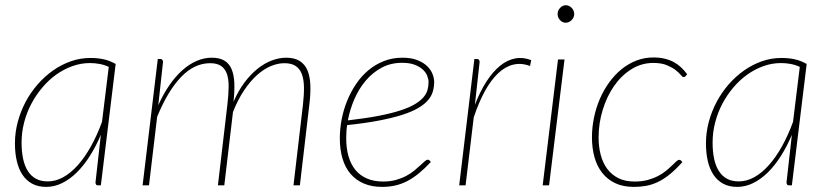

<svg xmlns="http://www.w3.org/2000/svg" viewBox="-20 -726 3238 752"><path d="M375 0H364Q358 0 356 -3.8Q354 -7.5 354 -11.5L375 -198Q356 -153 332.2 -115.5Q308.5 -78 281.2 -51Q254 -24 223.5 -9Q193 6 161 6Q129 6 106 -6.5Q83 -19 68 -41.5Q53 -64 45.8 -95.2Q38.5 -126.5 38.5 -164.5Q38.5 -207 49.5 -248.2Q60.5 -289.5 80.2 -326.8Q100 -364 127.5 -395.5Q155 -427 187.8 -450Q220.5 -473 257.5 -486Q294.5 -499 334 -499Q362.5 -499 386.2 -493.8Q410 -488.5 433 -475.5ZM167 -15.5Q198 -15.5 227.8 -32Q257.5 -48.5 284.8 -79Q312 -109.5 336 -152.5Q360 -195.5 379.5 -248.5L406 -464Q389 -472 370.5 -475.5Q352 -479 332 -479Q297 -479 263.5 -467Q230 -455 200.2 -433.8Q170.5 -412.5 145.8 -383.2Q121 -354 102.8 -319.5Q84.5 -285 74.5 -246.2Q64.5 -207.5 64.5 -167.5Q64.5 -132 70.5 -104Q76.5 -76 89 -56.2Q101.5 -36.5 120.8 -26Q140 -15.5 167 -15.5Z M538.5 0 598 -495H608Q613.5 -495 616 -491.5Q618.5 -488 618.5 -483.5L600 -314Q619.5 -357.5 643.2 -392Q667 -426.5 693.8 -450.5Q720.5 -474.5 749.8 -487.2Q779 -500 809.5 -500Q840 -500 859 -488.5Q878 -477 887.2 -454.8Q896.5 -432.5 897.8 -400.5Q899 -368.5 894.5 -327.5Q913.5 -371 938 -403.5Q962.5 -436 989.8 -457.5Q1017 -479 1045.5 -489.5Q1074 -500 1101 -500Q1133 -500 1153.2 -487.5Q1173.5 -475 1183.8 -451.5Q1194 -428 1195.5 -393.8Q1197 -359.5 1191.5 -315.5L1154.5 0H1129.5L1166.5 -315.5Q1171 -354.5 1170.5 -384.8Q1170 -415 1162.2 -435.8Q1154.5 -456.5 1138 -467.5Q1121.5 -478.5 1094 -478.5Q1068 -478.5 1040.5 -467Q1013 -455.5 986.8 -432Q960.5 -408.5 936.2 -372.5Q912 -336.5 892.5 -287.5L858.5 0H833.5L870.5 -315.5Q875 -354.5 875.5 -384.8Q876 -415 869 -435.8Q862 -456.5 846.2 -467.5Q830.5 -478.5 803 -478.5Q741 -478.5 689 -424.2Q637 -370 595.5 -268.5L563.5 0Z M1680.5 -405.5Q1680.5 -385.5 1675.2 -367.5Q1670 -349.5 1656 -333.2Q1642 -317 1617.8 -302.8Q1593.5 -288.5 1555.5 -276.2Q1517.5 -264 1464.2 -253.8Q1411 -243.5 1339.5 -236Q1337.5 -223 1336.8 -210.2Q1336 -197.5 1336 -184.5Q1336 -145 1345 -113.8Q1354 -82.5 1372 -60.5Q1390 -38.5 1417.2 -26.8Q1444.5 -15 1480.5 -15Q1508 -15 1530.5 -21.2Q1553 -27.5 1571 -37Q1589 -46.5 1602.5 -57.8Q1616 -69 1626.2 -78.5Q1636.5 -88 1643.5 -94.2Q1650.5 -100.5 1655.5 -100.5Q1659.5 -100.5 1662.5 -97.5L1667.5 -91.5Q1643.5 -66 1621 -47.5Q1598.5 -29 1575.5 -17Q1552.5 -5 1528.2 0.5Q1504 6 1476.5 6Q1436 6 1405 -7.2Q1374 -20.5 1353 -45Q1332 -69.5 1321.5 -104.8Q1311 -140 1311 -184Q1311 -221 1318.2 -258.8Q1325.5 -296.5 1339.8 -331.5Q1354 -366.5 1374.8 -397.2Q1395.5 -428 1422.8 -450.8Q1450 -473.5 1483.5 -486.8Q1517 -500 1556 -500Q1591.5 -500 1615.5 -490.2Q1639.5 -480.5 1654 -466Q1668.5 -451.5 1674.5 -435Q1680.5 -418.5 1680.5 -405.5ZM1555 -480Q1510.5 -480 1475 -461Q1439.5 -442 1412.8 -410.5Q1386 -379 1368.2 -338.2Q1350.5 -297.5 1342.5 -254.5Q1412 -262.5 1462.5 -272.2Q1513 -282 1548.2 -293.5Q1583.5 -305 1605 -318Q1626.5 -331 1638.5 -345Q1650.5 -359 1654.5 -374Q1658.5 -389 1658.5 -404.5Q1658.5 -416 1653.2 -429.2Q1648 -442.5 1635.8 -453.8Q1623.5 -465 1603.8 -472.5Q1584 -480 1555 -480Z M1778.5 0 1838 -495H1848Q1853.5 -495 1856 -491.5Q1858.5 -488 1858.5 -483.5L1840 -315.5Q1860.5 -368.5 1885.5 -407Q1910.5 -445.5 1938.5 -468.2Q1966.5 -491 1997.2 -497Q2028 -503 2060.5 -490.5L2056 -467.5Q2021.5 -480.5 1990 -472.8Q1958.5 -465 1930.8 -438.8Q1903 -412.5 1879 -368.8Q1855 -325 1835.5 -266.5L1803.5 0Z M2191 -493 2130.5 0H2105.5L2165.5 -493ZM2229 -671Q2229 -657.5 2218.8 -647.2Q2208.5 -637 2196 -637Q2183 -637 2173.5 -647.2Q2164 -657.5 2164 -671Q2164 -685 2173.8 -695.2Q2183.5 -705.5 2196.5 -705.5Q2209 -705.5 2219 -695.2Q2229 -685 2229 -671Z M2652.5 -91Q2625.5 -61 2601.8 -42Q2578 -23 2555.2 -12.5Q2532.5 -2 2510 2Q2487.5 6 2462.5 6Q2420 6 2389.2 -8.8Q2358.5 -23.5 2338.2 -49.5Q2318 -75.5 2308.2 -111Q2298.5 -146.5 2298.5 -188Q2298.5 -227 2306.5 -265.5Q2314.5 -304 2329.5 -338.8Q2344.5 -373.5 2366 -403.2Q2387.5 -433 2414.2 -454.8Q2441 -476.5 2472.5 -488.8Q2504 -501 2539.5 -501Q2563.5 -501 2583.2 -496.2Q2603 -491.5 2619 -482.8Q2635 -474 2647.8 -462Q2660.5 -450 2671.5 -435L2664.5 -427Q2661.5 -424 2657 -424Q2653 -424 2646 -432.8Q2639 -441.5 2625.8 -451.8Q2612.5 -462 2591.5 -470.8Q2570.5 -479.5 2538.5 -479.5Q2492.5 -479.5 2453.2 -455Q2414 -430.5 2385.5 -389.8Q2357 -349 2340.8 -296.2Q2324.5 -243.5 2324.5 -187.5Q2324.5 -151 2332.8 -119.5Q2341 -88 2358.2 -64.8Q2375.5 -41.5 2402 -28.2Q2428.5 -15 2465.5 -15Q2494.5 -15 2517.2 -21.2Q2540 -27.5 2558 -37Q2576 -46.5 2589.2 -57.5Q2602.5 -68.5 2612.2 -78Q2622 -87.5 2628.8 -93.8Q2635.5 -100 2640 -100Q2644.5 -100 2647.5 -97L2652.5 -91Z M3081.5 0H3070.5Q3064.5 0 3062.5 -3.8Q3060.5 -7.5 3060.5 -11.5L3081.5 -198Q3062.5 -153 3038.8 -115.5Q3015 -78 2987.8 -51Q2960.5 -24 2930 -9Q2899.5 6 2867.5 6Q2835.5 6 2812.5 -6.5Q2789.5 -19 2774.5 -41.5Q2759.5 -64 2752.2 -95.2Q2745 -126.5 2745 -164.5Q2745 -207 2756 -248.2Q2767 -289.5 2786.8 -326.8Q2806.5 -364 2834 -395.5Q2861.5 -427 2894.2 -450Q2927 -473 2964 -486Q3001 -499 3040.5 -499Q3069 -499 3092.8 -493.8Q3116.5 -488.5 3139.5 -475.5ZM2873.5 -15.5Q2904.5 -15.5 2934.2 -32Q2964 -48.5 2991.2 -79Q3018.5 -109.5 3042.5 -152.5Q3066.5 -195.5 3086 -248.5L3112.5 -464Q3095.5 -472 3077 -475.5Q3058.5 -479 3038.5 -479Q3003.5 -479 2970 -467Q2936.5 -455 2906.8 -433.8Q2877 -412.5 2852.2 -383.2Q2827.5 -354 2809.2 -319.5Q2791 -285 2781 -246.2Q2771 -207.5 2771 -167.5Q2771 -132 2777 -104Q2783 -76 2795.5 -56.2Q2808 -36.5 2827.2 -26Q2846.5 -15.5 2873.5 -15.5Z"/></svg>

Font: Lato Thin
Style: Italic
Weight: 200
Italic angle: -7°
Designer: Lukasz Dziedzic
Foundry: tyPoland Lukasz Dziedzic
Version: Version 2.007; 2014-02-27